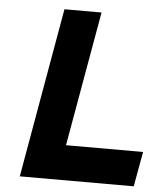

<svg xmlns="http://www.w3.org/2000/svg" viewBox="-51 -745 658 789"><g transform="rotate(5 278.0 -350.0)"><path d="M60 0 183 -700H336L238 -144H556L530 0Z"/></g></svg>

Font: Overpass Black
Style: Italic
Weight: 900
Italic angle: -10°
Designer: Delve Withrington, Dave Bailey, Thomas Jockin
Foundry: Delve Fonts LLC
Version: Version 4.000